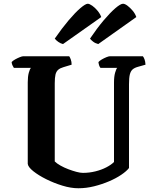

<svg xmlns="http://www.w3.org/2000/svg" viewBox="-20 -1004 825 1024"><path d="M398 0Q358 0 312.5 -14Q267 -28 226 -48.5Q185 -69 157.5 -91Q130 -113 128 -130V-565Q128 -596 133.5 -616Q139 -636 145 -642H54Q51 -647 47 -654.5Q43 -662 42 -673Q48 -680 60.5 -687Q73 -694 85.5 -699Q98 -704 104 -704H349Q353 -699 357.5 -687Q362 -675 362 -659L319 -646Q301 -641 290.5 -632Q280 -623 276 -606.5Q272 -590 272 -560V-143Q283 -132 302.5 -121Q322 -110 344.5 -101.5Q367 -93 387.5 -87.5Q408 -82 422 -82Q456 -82 488.5 -90Q521 -98 547 -111.5Q573 -125 588 -140V-564Q588 -596 594 -616.5Q600 -637 605 -642H516Q512 -646 509 -654.5Q506 -663 505 -673Q511 -680 523 -687Q535 -694 547.5 -699Q560 -704 566 -704H742Q747 -698 751 -687Q755 -676 756 -659L717 -648Q698 -643 687.5 -634Q677 -625 672.5 -607Q668 -589 668 -555V-108Q655 -91 627 -72Q599 -53 561.5 -37Q524 -21 482 -10.5Q440 0 398 0ZM504 -769Q488 -773 476.5 -782Q465 -791 460 -798Q497 -853 532.5 -895Q568 -937 595.5 -960.5Q623 -984 636 -984Q646 -984 660 -973.5Q674 -963 687.5 -947Q701 -931 707 -913ZM316 -769Q303 -772 291 -780.5Q279 -789 272 -798Q310 -853 345.5 -895Q381 -937 408.5 -960.5Q436 -984 448 -984Q457 -984 472 -973.5Q487 -963 500.5 -946.5Q514 -930 520 -913Z"/></svg>

Font: Texturina 12pt
Style: Bold
Weight: 700
Designer: Guillermo Torres Carreño
Foundry: Omnibus-Type
Version: Version 1.002